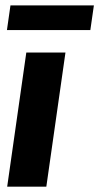

<svg xmlns="http://www.w3.org/2000/svg" viewBox="-20 -696 370 716"><path d="M19 -675.8H330.1L316.9 -584H5.9ZM78.1 -500H224.1L152.8 0H6.8Z"/></svg>

Font: Oakes Grotesk
Style: Bold Italic
Weight: 700
Designer: Samuel Oakes
Foundry: Samuel Oakes
Version: Version 1.0 | wf-rip DC20170320